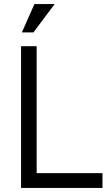

<svg xmlns="http://www.w3.org/2000/svg" viewBox="-20 -928 548 948"><path d="M150 -908H250L145 -768H88ZM84 -700H161V0H84ZM104 -73H486V0H104Z"/></svg>

Font: Haskoy
Style: Regular
Weight: 400
Designer: Ertekin Erdin
Foundry: Ertekin Erdin
Version: Version 1.500